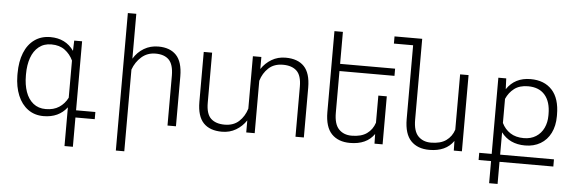

<svg xmlns="http://www.w3.org/2000/svg" viewBox="-56 -937 3937 1326"><g transform="rotate(5 1912.5 -273.5)"><path d="M617.2 0H483.4V203.1H425.3V-65.4Q367.7 9.8 262.2 9.8Q200.2 9.8 154.5 -23.4Q108.9 -56.6 84.2 -116.2Q59.6 -175.8 58.6 -252.9V-269Q58.6 -351.1 83 -411.6Q107.4 -472.2 153.6 -505.1Q199.7 -538.1 263.2 -538.1Q369.1 -538.1 426.3 -457L428.7 -528.3H483.4V-49.8H617.2ZM425.3 -131.8V-389.6Q404.8 -433.1 367.9 -460.7Q331.1 -488.3 274.4 -488.3Q222.7 -488.3 187.3 -459.7Q151.9 -431.2 134.5 -381.6Q117.2 -332 117.2 -269V-258.8Q117.2 -195.8 134.5 -146.2Q151.9 -96.7 187 -68.4Q222.2 -40 273.4 -40Q328.6 -40 366.2 -64.7Q403.8 -89.4 425.3 -131.8Z M839.8 -363.3V203.1H781.2V-750H839.8V-439Q867.7 -485.4 912.1 -511.7Q956.5 -538.1 1011.7 -538.1Q1092.8 -538.1 1136.2 -492.2Q1179.7 -446.3 1180.2 -346.7V0H1121.6V-346.7Q1121.1 -423.3 1089.4 -455.6Q1057.6 -487.8 997.1 -487.8Q939.5 -487.8 899.2 -452.1Q858.9 -416.5 839.8 -363.3Z M2066.9 -346.7V0H2008.8V-347.2Q2008.8 -424.3 1975.3 -456.1Q1941.9 -487.8 1879.9 -487.8Q1818.4 -487.8 1780.3 -452.4Q1742.2 -417 1726.1 -363.3V0H1667.5V-83.5Q1639.2 -41 1596.2 -15.6Q1553.2 9.8 1499.5 9.8Q1415 9.8 1371.1 -36.4Q1327.1 -82.5 1326.7 -181.6V-528.3H1384.8V-181.2Q1384.8 -104 1418.2 -72.3Q1451.7 -40.5 1513.7 -40.5Q1575.2 -40.5 1613.3 -75.9Q1651.4 -111.3 1667.5 -165V-528.3H1726.1V-444.8Q1754.4 -487.3 1797.4 -512.7Q1840.3 -538.1 1894 -538.1Q1978.5 -538.1 2022.5 -491.9Q2066.4 -445.8 2066.9 -346.7Z M2272 -478.5V-189.5Q2272 -110.4 2305.4 -75.7Q2338.9 -41 2394 -41Q2460.4 -41 2499.5 -68.8Q2538.6 -96.7 2554.2 -145V-333H2612.8V0H2556.6L2555.2 -66.9Q2502.4 9.8 2387.2 9.8Q2305.7 9.8 2259.8 -37.8Q2213.9 -85.4 2213.4 -188V-750H2272V-528.3H2653.3V-478.5Z M3162.6 -528.3V0H3106.4L3105 -66.9Q3052.2 9.8 2937 9.8Q2855.5 9.8 2809.6 -37.8Q2763.7 -85.4 2763.2 -188V-700.2H2629.9V-750H2821.8V-189.5Q2821.8 -110.4 2855.2 -75.7Q2888.7 -41 2943.8 -41Q3010.3 -41 3049.3 -68.8Q3088.4 -96.7 3104 -145V-528.3Z M3800.8 49.8H3427.7V203.1H3369.1V49.8H3282.7V0H3369.1V-528.3H3423.8L3426.8 -453.6Q3483.4 -538.1 3592.3 -538.1Q3687.5 -538.1 3741.2 -479.7Q3794.9 -421.4 3794.9 -308.1V-297.9Q3794.9 -231.4 3770 -181.6Q3745.1 -131.8 3699.5 -105Q3653.8 -78.1 3593.3 -78.1Q3485.4 -78.1 3427.7 -154.8V0H3800.8ZM3427.7 -219.7Q3448.2 -177.2 3486.1 -152.6Q3523.9 -127.9 3580.1 -127.9Q3628.9 -127.9 3664.3 -150.4Q3699.7 -172.9 3718 -211.7Q3736.3 -250.5 3736.3 -297.9V-308.1Q3736.3 -393.6 3695.8 -440.4Q3655.3 -487.3 3579.1 -487.3Q3521 -487.3 3484.1 -459.5Q3447.3 -431.6 3427.7 -386.7Z"/></g></svg>

Font: Mardoto Light
Style: Regular
Weight: 400
Designer: Christian Robertson, Vahan Hovhannisyan
Foundry: Google
Version: Version 1.000